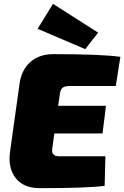

<svg xmlns="http://www.w3.org/2000/svg" viewBox="-20 -976 647 1000"><path d="M424 -720 176 -826 256 -956 491 -806ZM583 -528H343Q317 -528 306 -519Q295 -510 292 -488L283 -425H532L514 -281H263L252 -201Q246 -162 289 -162H529L525 -8Q436 4 187 4Q103 4 62 -48Q21 -100 32 -184L82 -541Q92 -612 138 -653Q184 -694 259 -694Q507 -694 607 -680Z"/></svg>

Font: Exo 2.0 Black
Style: Italic
Weight: 900
Italic angle: -8°
Designer: Natanael Gama
Version: Version 1.001;PS 001.001;hotconv 1.0.70;makeotf.lib2.5.58329